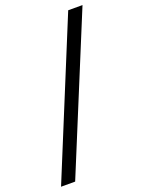

<svg xmlns="http://www.w3.org/2000/svg" viewBox="-167 -771 717 959"><g transform="rotate(-20 191.5 -292.0)"><path d="M397 -700 61 116H-14L321 -700Z"/></g></svg>

Font: A Tai Tham KH New
Style: Regular
Weight: 400
Designer: Sangdang Kengtung
Foundry: Sangdang Kengtung
Version: Version 1.002